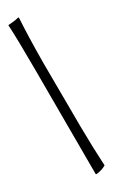

<svg xmlns="http://www.w3.org/2000/svg" viewBox="-119 -763 503 854"><g transform="rotate(-15 133.0 -336.0)"><path d="M216 45H211L70 -478Q31 -623 7 -696Q38 -706 57 -717H61Q78 -631 114 -493L201 -175Q230 -71 259 17Q243 34 216 45Z"/></g></svg>

Font: Almendra
Style: Italic
Weight: 400
Italic angle: -12°
Designer: Ana Sanfelippo
Foundry: Ana Sanfelippo
Version: Version 1.004